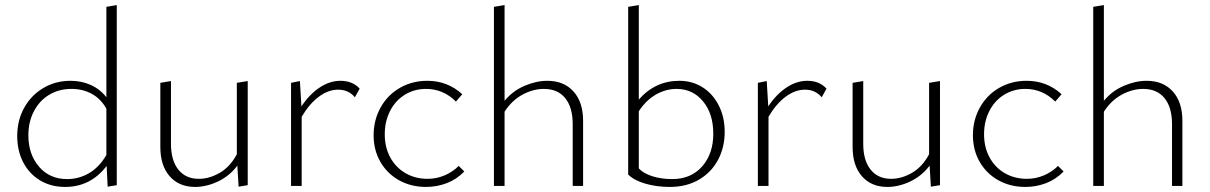

<svg xmlns="http://www.w3.org/2000/svg" viewBox="-20 -734 4777 758"><path d="M441 -714V-3L405 3L401 -79Q338 4 237 4Q181 4 138 -22Q95 -48 71.5 -93.5Q48 -139 48 -197Q48 -259 75.5 -308.5Q103 -358 151 -386.5Q199 -415 258 -415Q302 -415 338.5 -398.5Q375 -382 400 -350V-707ZM400 -122V-305Q378 -344 342.5 -363.5Q307 -383 262 -383Q213 -383 174.5 -360Q136 -337 114 -295Q92 -253 92 -200Q92 -125 134 -76Q176 -27 245 -27Q291 -27 331 -50Q371 -73 400 -122Z M958 -414V-3L922 3L917 -80Q886 -39 840.5 -17.5Q795 4 750 4Q687 4 650 -38Q613 -80 613 -154V-407L655 -414V-166Q655 -101 684 -64.5Q713 -28 765 -28Q807 -28 848 -52Q889 -76 915 -125V-407Z M1400 -384 1381 -350Q1356 -380 1315 -380Q1276 -380 1238.5 -352Q1201 -324 1171 -273V0H1129V-407L1164 -414L1170 -314Q1202 -362 1242 -388.5Q1282 -415 1324 -415Q1372 -415 1400 -384Z M1455 -200Q1455 -260 1482.5 -309.5Q1510 -359 1558.5 -387Q1607 -415 1667 -415Q1747 -415 1805 -362L1780 -333Q1730 -383 1662 -383Q1615 -383 1577.5 -359.5Q1540 -336 1519.5 -295Q1499 -254 1499 -204Q1499 -152 1521 -112Q1543 -72 1581.5 -50Q1620 -28 1668 -28Q1703 -28 1735 -41.5Q1767 -55 1791 -79L1813 -57Q1783 -26 1744 -11Q1705 4 1662 4Q1603 4 1556 -22Q1509 -48 1482 -94.5Q1455 -141 1455 -200Z M2282 -257V0H2241V-244Q2241 -310 2211.5 -346.5Q2182 -383 2127 -383Q2085 -383 2043 -360.5Q2001 -338 1972 -293V0H1930V-707L1972 -714V-336Q2004 -375 2050.5 -395Q2097 -415 2141 -415Q2206 -415 2244 -373Q2282 -331 2282 -257Z M2841 -213Q2841 -152 2814.5 -102.5Q2788 -53 2739 -24.5Q2690 4 2624 4Q2572 4 2527.5 -9Q2483 -22 2460 -45V-707L2502 -714V-341Q2567 -415 2662 -415Q2713 -415 2753.5 -389.5Q2794 -364 2817.5 -318Q2841 -272 2841 -213ZM2796 -206Q2796 -285 2755.5 -334Q2715 -383 2651 -383Q2609 -383 2570 -361Q2531 -339 2502 -295V-69Q2521 -49 2556 -38Q2591 -27 2634 -27Q2708 -27 2752 -77Q2796 -127 2796 -206Z M3243 -384 3224 -350Q3199 -380 3158 -380Q3119 -380 3081.5 -352Q3044 -324 3014 -273V0H2972V-407L3007 -414L3013 -314Q3045 -362 3085 -388.5Q3125 -415 3167 -415Q3215 -415 3243 -384Z M3691 -414V-3L3655 3L3650 -80Q3619 -39 3573.5 -17.5Q3528 4 3483 4Q3420 4 3383 -38Q3346 -80 3346 -154V-407L3388 -414V-166Q3388 -101 3417 -64.5Q3446 -28 3498 -28Q3540 -28 3581 -52Q3622 -76 3648 -125V-407Z M3821 -200Q3821 -260 3848.5 -309.5Q3876 -359 3924.5 -387Q3973 -415 4033 -415Q4113 -415 4171 -362L4146 -333Q4096 -383 4028 -383Q3981 -383 3943.5 -359.5Q3906 -336 3885.5 -295Q3865 -254 3865 -204Q3865 -152 3887 -112Q3909 -72 3947.5 -50Q3986 -28 4034 -28Q4069 -28 4101 -41.5Q4133 -55 4157 -79L4179 -57Q4149 -26 4110 -11Q4071 4 4028 4Q3969 4 3922 -22Q3875 -48 3848 -94.5Q3821 -141 3821 -200Z M4648 -257V0H4607V-244Q4607 -310 4577.5 -346.5Q4548 -383 4493 -383Q4451 -383 4409 -360.5Q4367 -338 4338 -293V0H4296V-707L4338 -714V-336Q4370 -375 4416.5 -395Q4463 -415 4507 -415Q4572 -415 4610 -373Q4648 -331 4648 -257Z"/></svg>

Font: Ysabeau Light
Style: Regular
Weight: 300
Designer: Christian Thalmann (Catharsis Fonts)
Version: Version 0.003